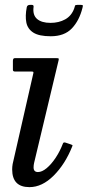

<svg xmlns="http://www.w3.org/2000/svg" viewBox="-20 -759 360 789"><path d="M188.5 -610Q140.5 -610 117 -625Q93.5 -640 88.2 -666.8Q83 -693.5 90 -729.5Q92 -739 103.5 -739H110.5Q119 -739 118 -731Q113.5 -697.5 132.2 -681.2Q151 -665 187.5 -665Q222 -665 248 -679.5Q274 -694 285 -724.5Q287.5 -731.5 288.2 -735.2Q289 -739 298 -739H311.5Q319.5 -739 320.2 -736.8Q321 -734.5 319 -727Q306 -674.5 275.2 -642.2Q244.5 -610 188.5 -610ZM221 -512 120 -89Q119 -85 118.5 -80Q118 -75 118 -71Q118 -52 136 -52Q152.5 -52 171.8 -68Q191 -84 208.8 -110.8Q226.5 -137.5 238.5 -169Q240.5 -175.5 249 -173L270 -166Q275.5 -164 277.2 -163Q279 -162 276.5 -156.5Q247.5 -84 200.2 -37Q153 10 101 10Q30 10 30 -63Q30 -73 32 -85L117 -458Q118 -462 116.8 -463.5Q115.5 -465 109 -465H42Q33 -465 33 -472V-508.5Q33 -520 40.5 -520H212.5Q219.5 -520 220.8 -518.8Q222 -517.5 221 -512Z"/></svg>

Font: Besley*
Style: Italic
Weight: 400
Italic angle: -13°
Designer: Owen Earl
Foundry: indestructible type*
Version: Version 2.000; ttfautohint (v1.8.3)